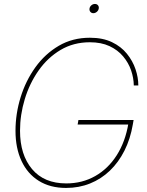

<svg xmlns="http://www.w3.org/2000/svg" viewBox="-20 -925 730 955"><path d="M308.6 9.8Q229.5 9.8 173.1 -25.4Q116.7 -60.5 86.9 -124.5Q57.1 -188.5 57.1 -274.4Q57.1 -358.9 82.5 -441.2Q107.9 -523.4 156 -590.3Q204.1 -657.2 272.5 -697.3Q340.8 -737.3 427.2 -737.3Q491.2 -737.3 536.9 -715.3Q582.5 -693.4 611.3 -657.7Q640.1 -622.1 654.1 -580.6Q668 -539.1 668 -500H645.5Q645 -537.1 632.1 -575Q619.1 -612.8 592.5 -644.5Q565.9 -676.3 524.7 -695.6Q483.4 -714.8 426.8 -714.8Q345.7 -714.8 281.2 -676.5Q216.8 -638.2 171.9 -574.2Q127 -510.3 103.3 -432.1Q79.6 -354 79.6 -274.4Q79.6 -155.3 139.4 -84Q199.2 -12.7 309.6 -12.7Q389.2 -12.7 453.6 -49.3Q518.1 -85.9 560.8 -153.1Q603.5 -220.2 618.7 -311.5L627.9 -305.7H366.2L370.1 -328.1H644.5L640.6 -305.7Q628.4 -233.9 599.1 -175.8Q569.8 -117.7 526.6 -76.2Q483.4 -34.7 428.2 -12.5Q373 9.8 308.6 9.8ZM444.3 -859.4Q435.1 -859.4 429.4 -866.2Q423.8 -873 425.3 -882.8Q426.8 -892.1 434.6 -898.7Q442.4 -905.3 452.1 -905.3Q461.9 -905.3 467.3 -898.7Q472.7 -892.1 471.2 -882.8Q469.7 -873 461.7 -866.2Q453.6 -859.4 444.3 -859.4Z"/></svg>

Font: Inter 28pt Thin
Style: Italic
Weight: 250
Italic angle: -9.3988°
Designer: Rasmus Andersson
Foundry: rsms
Version: Version 4.001;git-66647c0bb